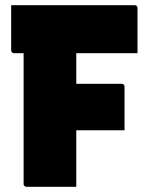

<svg xmlns="http://www.w3.org/2000/svg" viewBox="-20 -720 590 740"><path d="M274 0Q227 0 178.5 0Q130 0 82 0Q79 0 76.5 -1.5Q74 -3 72.5 -5Q71 -7 71 -11Q71 -91 71 -169Q71 -247 71 -324.5Q71 -402 71 -480.5Q71 -559 71 -638H284L274 -617Q274 -570 274 -524Q274 -478 274 -432Q274 -376 274 -321.5Q274 -267 274 -211.5Q274 -156 274 -98Q274 -71 274 -46Q274 -21 274 0ZM23 -700H499Q503 -700 505 -698.5Q507 -697 508.5 -695Q510 -693 510 -689Q510 -666 510 -634Q510 -602 510 -570Q510 -538 510 -515H34Q31 -515 28.5 -516.5Q26 -518 24.5 -520.5Q23 -523 23 -526Q23 -571 23 -613.5Q23 -656 23 -700ZM175 -397H449Q454 -397 457 -394Q460 -391 460 -386Q460 -363 460 -332Q460 -301 460 -270.5Q460 -240 460 -218H175Z"/></svg>

Font: Recursive Black
Style: Regular
Weight: 900
Version: Version 1.085